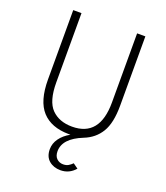

<svg xmlns="http://www.w3.org/2000/svg" viewBox="-165 -812 999 1158"><g transform="rotate(20 334.5 -233.0)"><path d="M257 136Q257 99 280 67Q303 35 344 12H332Q220 11 161.5 -53Q103 -117 103 -255V-700H156V-256Q156 -135 204.5 -86Q253 -37 336 -37Q513 -37 513 -256V-700H566V-255Q566 -144 530 -84.5Q494 -25 425 2Q305 50 305 132Q305 163 322 179Q339 195 363 195Q383 195 396.5 187Q410 179 422 167L454 190Q416 234 360 234Q316 234 286.5 209Q257 184 257 136Z"/></g></svg>

Font: Overpass ExtraLight
Style: Regular
Weight: 200
Designer: Delve Withrington, Thomas Jockin
Foundry: Delve Fonts
Version: Version 3.000;DELV;Overpass